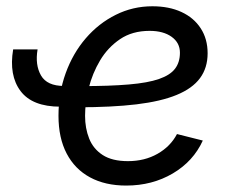

<svg xmlns="http://www.w3.org/2000/svg" viewBox="-20 -574 730 606"><path d="M170.4 -237.3Q82 -237.3 44.9 -286.6Q7.8 -335.9 21.5 -418H98.6Q90.3 -369.1 109.4 -335.9Q128.4 -302.7 182.1 -302.7ZM378.4 11.7Q312 11.7 264.2 -14.2Q216.3 -40 190.4 -89.4Q164.6 -138.7 164.6 -208.5Q164.6 -280.3 187.3 -343Q210 -405.8 250.7 -453.1Q291.5 -500.5 345.5 -527.3Q399.4 -554.2 460.9 -554.2Q513.7 -554.2 552.7 -536.1Q591.8 -518.1 613.5 -484.6Q635.3 -451.2 635.3 -405.8Q635.3 -359.9 611.3 -327.4Q587.4 -294.9 537.6 -274.4Q487.8 -253.9 410.4 -244.6Q333 -235.4 225.6 -235.4L237.3 -302.2Q326.7 -302.2 386.7 -307.4Q446.8 -312.5 481.9 -324.7Q517.1 -336.9 532.5 -357.2Q547.9 -377.4 547.9 -407.7Q547.9 -439 521.7 -457.8Q495.6 -476.6 452.1 -476.6Q397.5 -476.6 358.9 -450.4Q320.3 -424.3 295.9 -383.3Q271.5 -342.3 260 -295.9Q248.5 -249.5 248.5 -208.5Q248.5 -168.9 261.5 -136.5Q274.4 -104 304.2 -84.7Q334 -65.4 383.8 -65.4Q436.5 -65.4 477.3 -88.6Q518.1 -111.8 538.6 -150.9L620.1 -130.4Q590.3 -64.9 525.4 -26.6Q460.4 11.7 378.4 11.7Z"/></svg>

Font: Inter 16pt
Style: Italic
Weight: 400
Italic angle: -9.3988°
Version: Version 4.001;git-66647c0bb